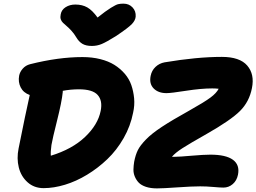

<svg xmlns="http://www.w3.org/2000/svg" viewBox="-20 -1022 1406 1053"><path d="M657.2 -1002Q687.5 -1002 706.8 -981.4Q726.1 -960.9 724.1 -931.2Q722.7 -910.6 703.6 -890.4Q684.6 -870.1 616.2 -824.2Q564.5 -792 538.6 -781Q512.7 -770 483.9 -770Q451.7 -770 431.9 -781.7Q412.1 -793.5 397.9 -817.9Q386.2 -837.9 371.3 -854Q356.4 -870.1 345.7 -878.9Q335 -887.7 325.7 -896.7Q316.4 -905.8 313 -917Q309.6 -928.2 313 -943.8Q317.4 -968.3 340.1 -982.7Q362.8 -997.1 393.1 -997.1Q431.2 -997.1 458.7 -981.4Q486.3 -965.8 515.1 -925.8Q560.1 -961.9 587.9 -979Q615.7 -996.1 627.4 -999Q639.2 -1002 657.2 -1002ZM840.8 11.2Q806.2 11.2 780.5 2.7Q754.9 -5.9 741.2 -20Q727.5 -34.2 719.5 -53.2Q711.4 -72.3 711.9 -92.8Q712.4 -113.3 715.8 -134.8Q723.1 -172.4 735.8 -198.2Q748.5 -224.1 780.3 -256.8Q812 -289.6 868.4 -326.7Q924.8 -363.8 1017.1 -415Q1101.6 -462.4 1134.5 -487.1Q1167.5 -511.7 1179.2 -535.2Q1161.6 -537.1 1144 -537.1Q1083.5 -537.1 1000.5 -524.2Q917.5 -511.2 893.1 -511.2Q848.1 -511.2 822.8 -536.9Q797.4 -562.5 806.2 -606Q812 -635.3 832.8 -655Q853.5 -674.8 882.8 -680.2Q1060.5 -710 1196.8 -710Q1294.9 -710 1335.9 -662.4Q1377 -614.7 1361.8 -539.1Q1347.2 -463.9 1296.1 -413.1Q1245.1 -362.3 1112.8 -287.1Q1019.5 -234.4 980.5 -209.2Q941.4 -184.1 922.9 -162.1H939Q963.9 -162.1 1030.8 -168Q1097.7 -173.8 1133.8 -173.8Q1218.8 -173.8 1257.3 -145.8Q1295.9 -117.7 1285.2 -64Q1278.8 -31.7 1256.6 -12.5Q1234.4 6.8 1205.1 6.8Q1188 6.8 1150.1 3.4Q1112.3 0 1078.1 0Q1032.7 0 953.1 5.6Q873.5 11.2 840.8 11.2ZM219.2 9.8Q167 9.8 131.1 -22.5Q95.2 -54.7 83 -104Q70.8 -153.3 82 -208Q120.1 -398.9 143.1 -501Q108.4 -513.2 93.5 -542.7Q78.6 -572.3 85 -606.9Q88.9 -627.4 104.7 -645.5Q120.6 -663.6 145 -669.9Q300.3 -709 432.1 -709Q484.9 -709 529.8 -697.8Q574.7 -686.5 607.2 -666.3Q639.6 -646 664.1 -617.7Q688.5 -589.4 700.2 -555.4Q711.9 -521.5 715.6 -482.9Q719.2 -444.3 710 -403.8Q695.8 -330.6 658 -264.4Q620.1 -198.2 568.8 -149.2Q517.6 -100.1 457.5 -63.7Q397.5 -27.3 336.2 -8.8Q274.9 9.8 219.2 9.8ZM262.2 -227.1Q256.8 -188.5 258.8 -168Q375.5 -203.6 446.3 -270.8Q517.1 -337.9 532.2 -414.1Q543.5 -470.2 515.6 -501.2Q487.8 -532.2 413.1 -532.2Q368.2 -532.2 324.2 -523.9V-517.1Q318.8 -463.4 293.2 -361.6Q267.6 -259.8 262.2 -227.1Z"/></svg>

Font: Shantell Sans Normal
Style: Italic
Weight: 800
Italic angle: -11.31°
Designer: Stephen Nixon, Anya Danilova, Shantell Martin
Foundry: Arrow Type
Version: Version 1.006;[559af2be0]